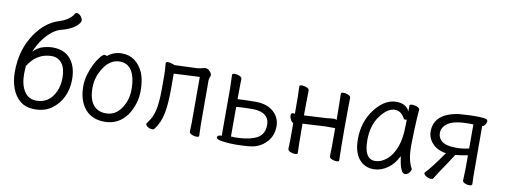

<svg xmlns="http://www.w3.org/2000/svg" viewBox="-60 -1036 3620 1376"><g transform="rotate(10 1750.0 -348.5)"><path d="M229 17Q164 17 123 -16Q82 -49 62 -103.5Q42 -158 42 -222Q42 -387 125 -506Q195 -607 295 -637Q367 -660 395 -708Q399 -715 407 -715Q421 -715 435.5 -699.5Q450 -684 450 -667Q450 -658 444 -650Q409 -600 314 -576Q255 -560 197 -487Q164 -445 140 -387Q174 -421 211.5 -431.5Q249 -442 280 -442Q365 -442 410.5 -388Q456 -334 456 -239Q456 -171 429 -113.5Q402 -56 351.5 -19.5Q301 17 229 17ZM230 -46Q323 -46 366 -139Q386 -184 386 -239Q386 -309 358 -344.5Q330 -380 281 -380Q257 -380 229.5 -372.5Q202 -365 172 -344Q142 -323 113 -278L112 -266Q110 -244 110 -222Q110 -141 141 -93.5Q172 -46 230 -46Z M736 18Q644 18 593.5 -43Q543 -104 543 -207Q543 -251 556 -294Q569 -337 587.5 -373Q606 -409 625 -431.5Q644 -454 655 -454Q668 -454 671 -448Q715 -486 777 -486Q882 -486 933 -374Q954 -321 954 -245Q954 -150 900 -67Q839 18 736 18ZM736 -43Q822 -43 867 -141Q888 -187 888 -245Q888 -329 859 -377.5Q830 -426 771 -426Q703 -426 656.5 -356.5Q610 -287 610 -208Q610 -125 643 -84Q676 -43 736 -43Z M1082 12Q1066 12 1050.5 2Q1035 -8 1035 -19Q1035 -22 1039 -29H1040Q1079 -78 1090 -138.5Q1101 -199 1101 -281V-387Q1101 -417 1098.5 -438Q1096 -459 1096 -469Q1096 -482 1111 -482Q1121 -482 1132.5 -479Q1144 -476 1162 -469L1321 -475Q1344 -477 1359.5 -481.5Q1375 -486 1385 -486Q1401 -486 1415.5 -470.5Q1430 -455 1430 -442Q1430 -436 1425 -426.5Q1420 -417 1420 -402Q1420 -101 1420.5 -80.5Q1421 -60 1422 -36Q1423 -12 1423 0Q1423 9 1403 9Q1387 9 1369.5 1Q1352 -7 1352 -19Q1352 -43 1354 -81V-417L1166 -408V-291Q1166 -185 1152 -115.5Q1138 -46 1098 6Q1094 12 1082 12Z M1697 16 1649 15Q1589 11 1569.5 4.5Q1550 -2 1550 -12Q1550 -19 1556.5 -24Q1563 -29 1574 -29H1582V-375L1579 -472Q1579 -482 1598 -482Q1615 -482 1632.5 -474.5Q1650 -467 1650 -454Q1650 -442 1649 -417.5Q1648 -393 1648 -307Q1705 -311 1780 -311Q1862 -311 1909.5 -269Q1957 -227 1957 -163Q1957 -75 1884 -22Q1849 1 1816 7Q1790 12 1752 14Q1723 16 1697 16ZM1672 -34Q1759 -34 1815 -55Q1889 -81 1889 -161Q1889 -199 1870.5 -219.5Q1852 -240 1825 -248Q1798 -256 1771 -256Q1702 -256 1648 -251V-35H1659Q1665 -34 1672 -34Z M2121 8Q2105 8 2087 0.5Q2069 -7 2069 -20Q2069 -45 2071 -83V-208Q2059 -212 2050.5 -228.5Q2042 -245 2042 -258Q2042 -276 2055 -276H2071Q2071 -377 2070.5 -398Q2070 -419 2069 -441.5Q2068 -464 2068 -474Q2068 -484 2087 -484Q2103 -484 2121 -476.5Q2139 -469 2139 -456L2138 -397Q2137 -379 2137 -275L2303 -284Q2326 -287 2337 -288Q2348 -289 2357 -289Q2366 -289 2373 -282Q2373 -378 2372 -398Q2370 -442 2370 -474Q2370 -484 2389 -484Q2405 -484 2423 -476.5Q2441 -469 2441 -456L2440 -397Q2439 -379 2439 -238Q2439 -85 2441 -37L2442 -1Q2442 8 2423 8Q2407 8 2389 0.5Q2371 -7 2371 -20Q2371 -45 2373 -83V-224H2304L2137 -215Q2137 -102 2138 -81Q2140 -36 2140 -1Q2140 8 2121 8Z M2695 18Q2627 18 2587 -32Q2547 -82 2547 -175Q2547 -302 2617.5 -394Q2688 -486 2773 -486Q2845 -486 2869 -433V-475Q2869 -485 2891 -485Q2907 -485 2925 -477.5Q2943 -470 2943 -458Q2938 -411 2934 -306Q2931 -225 2931 -193Q2931 -91 2963 -34L2965 -29Q2965 -19 2952.5 -3Q2940 13 2922 13Q2906 13 2895.5 -8.5Q2885 -30 2879 -60.5Q2873 -91 2871 -108Q2843 -49 2795 -15.5Q2747 18 2695 18ZM2694 -42Q2736 -42 2774 -72Q2867 -147 2867 -330Q2867 -356 2868 -374Q2865 -371 2855 -371Q2849 -371 2846 -376Q2818 -428 2773 -428Q2720 -428 2667.5 -358Q2615 -288 2615 -180Q2615 -42 2694 -42Z M3111 15Q3101 15 3088.5 10Q3076 5 3067.5 -3Q3059 -11 3059 -16Q3059 -20 3062 -24Q3103 -65 3186 -185Q3123 -194 3087 -232.5Q3051 -271 3051 -320Q3051 -404 3125 -446Q3190 -479 3271 -480Q3310 -483 3342 -483Q3389 -483 3409 -480.5Q3429 -478 3433.5 -473Q3438 -468 3438 -461Q3438 -450 3429 -436.5Q3420 -423 3408 -421Q3408 -81 3409 -50Q3410 -19 3411 0Q3411 12 3388 12Q3372 12 3356.5 4.5Q3341 -3 3341 -13L3342 -40L3344 -106V-198Q3295 -188 3254 -184L3207 -112Q3157 -39 3136 -4Q3132 2 3128.5 8.5Q3125 15 3111 15ZM3252 -236Q3298 -236 3344 -247V-422Q3336 -423 3311 -423Q3208 -423 3163 -394Q3118 -365 3118 -320Q3118 -289 3140 -267Q3169 -236 3252 -236Z"/></g></svg>

Font: LXGW WenKai Mono TC
Style: Regular
Weight: 400
Designer: LXGW / Fontworks Inc.
Foundry: LXGW / Fontworks Inc.
Version: Version 1.330